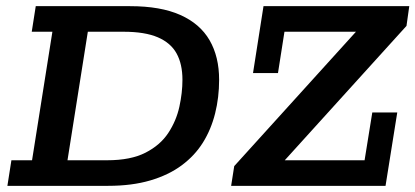

<svg xmlns="http://www.w3.org/2000/svg" viewBox="-20 -603 1348 623"><path d="M4 0 17 -83H84L150 -500H83L96 -583H402Q501 -583 565 -554.5Q629 -526 660 -472.5Q691 -419 691 -344Q691 -287 678 -235Q665 -183 638.5 -140.5Q612 -98 569.5 -66.5Q527 -35 467.5 -17.5Q408 0 331 0ZM199 -83H328Q404 -83 452 -107.5Q500 -132 526 -171.5Q552 -211 562 -256.5Q572 -302 572 -344Q572 -395 553 -429.5Q534 -464 492 -482Q450 -500 381 -500H265ZM730 0 740 -64 1135 -500H903L882 -366H801L835 -583H1308L1299 -519L904 -83H1163L1188 -238H1269L1231 0Z"/></svg>

Font: Rokkitt SemiBold
Style: Italic
Weight: 600
Italic angle: -9°
Designer: Vernon Adams
Foundry: Vernon Adams
Version: Version 3.103